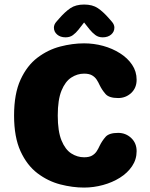

<svg xmlns="http://www.w3.org/2000/svg" viewBox="-20 -816 659 846"><path d="M350.5 10.5Q299.5 10.5 245.5 -3.5Q191.5 -17.5 145.2 -52.5Q99 -87.5 70.5 -149.5Q42 -211.5 42 -307Q42 -403 70.5 -465Q99 -527 145.2 -562Q191.5 -597 245.5 -611Q299.5 -625 350.5 -625Q393.5 -625 434.5 -613.8Q475.5 -602.5 509 -581.2Q542.5 -560 562.2 -530.5Q582 -501 582 -464.5Q582 -428.5 558 -406.2Q534 -384 500.5 -384Q460.5 -384 445 -401.8Q429.5 -419.5 419.5 -440Q413.5 -453.5 405.8 -465.2Q398 -477 385.2 -484.2Q372.5 -491.5 350.5 -491.5Q320.5 -491.5 294 -474.2Q267.5 -457 251 -416.8Q234.5 -376.5 234.5 -307Q234.5 -237.5 251 -197.2Q267.5 -157 294 -140Q320.5 -123 350.5 -123Q372.5 -123 385.2 -130.2Q398 -137.5 405.8 -149.2Q413.5 -161 419.5 -174.5Q429.5 -195 445 -212.8Q460.5 -230.5 500.5 -230.5Q534 -230.5 558 -208Q582 -185.5 582 -150Q582 -113.5 562 -83.8Q542 -54 508.5 -33Q475 -12 433.8 -0.8Q392.5 10.5 350.5 10.5ZM472 -721.5Q484 -708 484 -694.5Q484 -676 469.8 -663.8Q455.5 -651.5 432.5 -651.5Q413.5 -651.5 400 -661.8Q386.5 -672 375.5 -685.5L350.5 -717L326 -685.5Q314.5 -671 301.2 -661.2Q288 -651.5 269 -651.5Q246 -651.5 231.8 -663.8Q217.5 -676 217.5 -694.5Q217.5 -700.5 220.2 -707.5Q223 -714.5 229.5 -721.5L240 -733.5Q266.5 -764 290.2 -780Q314 -796 350.5 -796Q387.5 -796 411 -780.2Q434.5 -764.5 461.5 -733.5Z"/></svg>

Font: Sono Monospace ExtraBold
Style: Regular
Weight: 800
Version: Version 2.112